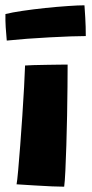

<svg xmlns="http://www.w3.org/2000/svg" viewBox="-36 -701 346 724"><path d="M206 3Q191 3 160.2 1.8Q129.5 0.5 93.5 -1.8Q57.5 -4 26.5 -6Q29 -19 32.5 -58.5Q36 -98 40.2 -152.2Q44.5 -206.5 48.2 -264.2Q52 -322 54.8 -372.2Q57.5 -422.5 58.5 -454Q68.5 -455 90.8 -455.5Q113 -456 139 -456.5Q165 -457 187 -457.2Q209 -457.5 219 -457.5Q219 -424.5 218.5 -373.8Q218 -323 217 -265.5Q216 -208 214.2 -153.5Q212.5 -99 210.5 -57Q208.5 -15 206 3ZM287.5 -565Q266.5 -565 230.5 -563.8Q194.5 -562.5 151.5 -560.2Q108.5 -558 66 -554.8Q23.5 -551.5 -10.5 -548Q-13 -574 -14.5 -598.5Q-16 -623 -15.5 -648Q8 -654 48.5 -660Q89 -666 134.2 -670.8Q179.5 -675.5 219.5 -678.2Q259.5 -681 282.5 -681Q283.5 -668 285.5 -634.8Q287.5 -601.5 287.5 -565Z"/></svg>

Font: Grandstander ExtraBold
Style: Regular
Weight: 800
Designer: Tyler Finck
Foundry: Etcetera Type Co
Version: Version 1.200; ttfautohint (v1.8.3)